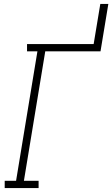

<svg xmlns="http://www.w3.org/2000/svg" viewBox="-20 -960 573 980"><path d="M4 0V-37H62L171 -698H118V-735H458L492 -940H533L493 -698H211L102 -37H177V0Z"/></svg>

Font: Iosevka Curly Slab Extralight
Style: Italic
Weight: 200
Italic angle: -9°
Monospace: yes
Designer: Belleve Invis
Foundry: Belleve Invis
Version: Version 22.1.2; ttfautohint (v1.8.4)